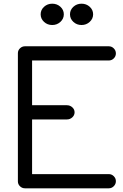

<svg xmlns="http://www.w3.org/2000/svg" viewBox="-20 -1020 667 1040"><path d="M76.9 -37.4V-731.9Q76.9 -747.3 88.3 -758.3Q99.6 -769.3 115.5 -769.3H569.3Q585 -769.3 596.3 -757.9Q607.7 -746.6 607.7 -730.7Q607.7 -714.8 596.3 -703.6Q585 -692.4 569.3 -692.4H153.8V-450H342.3Q359.4 -450 371.7 -438.7Q384 -427.5 384 -411.6Q384 -395.8 371.7 -384.4Q359.4 -373 342.3 -373H153.8V-76.9H569.3Q585 -76.9 596.3 -65.6Q607.7 -54.2 607.7 -38.6Q607.7 -22.7 596.3 -11.4Q585 0 569.3 0H115.5Q99.6 0 88.3 -11Q76.9 -22 76.9 -37.4ZM262.9 -884.5Q236.8 -884.5 218.5 -901.5Q200.2 -918.5 200.2 -942.4Q200.2 -966.3 218.6 -983.2Q237.1 -1000 262.9 -1000Q289.1 -1000 307.4 -983.2Q325.7 -966.3 325.7 -942.4Q325.7 -918.5 307.3 -901.5Q288.8 -884.5 262.9 -884.5ZM421.6 -1000Q447.8 -1000 466.1 -983.2Q484.4 -966.3 484.4 -942.4Q484.4 -918.5 465.9 -901.5Q447.5 -884.5 421.6 -884.5Q395.8 -884.5 377.4 -901.5Q359.1 -918.5 359.1 -942.4Q359.1 -966.3 377.4 -983.2Q395.8 -1000 421.6 -1000Z"/></svg>

Font: Tecnico
Style: Grueso
Weight: 700
Version: Version 1.3